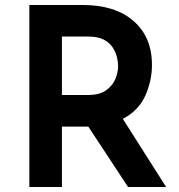

<svg xmlns="http://www.w3.org/2000/svg" viewBox="-20 -752 719 772"><path d="M312 -732Q443 -732 517 -667.5Q591 -603 591 -491Q591 -428 564.5 -368Q538 -308 474 -274L648 0H495L335 -243Q335 -243 334 -243H229V0H98V-732ZM333 -370Q381 -370 407.5 -389.5Q434 -409 444.5 -436Q455 -463 455 -486Q455 -501 450.5 -521Q446 -541 433.5 -560.5Q421 -580 397.5 -592.5Q374 -605 335 -605H229V-370Z"/></svg>

Font: Reem Kufi SemiBold
Style: Regular
Weight: 600
Designer: Khaled Hosny
Version: Version 1.001